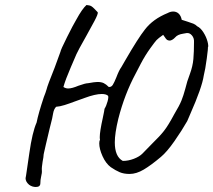

<svg xmlns="http://www.w3.org/2000/svg" viewBox="-20 -719 851 766"><path d="M82 -8Q82 -11 84 -19Q85 -24 97 -108Q109 -192 126 -230Q133 -266 155 -332Q162 -349 166 -363Q169 -377 198 -449Q220 -508 221 -512Q222 -520 247.5 -571Q273 -622 284 -640Q308 -684 325 -699Q338 -698 344 -694.5Q350 -691 357.5 -683Q365 -675 370 -670Q372 -664 357 -635.5Q342 -607 325 -577Q290 -515 285 -503Q283 -498 262 -449.5Q241 -401 233 -372Q242 -366 252 -366Q267 -366 293 -377Q321 -387 331 -387Q358 -392 369 -392Q384 -392 393.5 -387.5Q403 -383 414 -372Q424 -371 430 -380.5Q436 -390 444 -410Q455 -439 464 -451L479 -477Q531 -567 558 -601Q590 -643 649 -667Q660 -673 671 -673Q684 -673 693 -664.5Q702 -656 705 -640Q714 -637 728.5 -632.5Q743 -628 751.5 -624.5Q760 -621 767 -614Q780 -608 791.5 -590Q803 -572 808 -553Q813 -534 809 -528Q811 -531 805 -486Q799 -441 793 -418Q786 -370 739 -264L727 -236Q706 -199 676 -156Q646 -113 622 -93Q583 -60 553.5 -42.5Q524 -25 497 -25Q474 -25 457.5 -32Q441 -39 422 -52Q402 -67 389 -96Q376 -125 376 -147Q376 -156 379 -162Q378 -164 378 -172Q378 -194 390 -248Q397 -281 397 -285Q404 -296 409 -314Q414 -332 411 -337Q403 -344 386 -344Q360 -344 317 -328L278 -314Q257 -306 238 -300Q219 -294 204 -293Q195 -284 192 -267Q189 -250 188 -246L178 -206Q173 -186 163 -142.5Q153 -99 154 -101Q154 -94 150 -74Q146 -50 147 -39Q148 -30 144 -14Q141 -1 141 12Q141 27 123 27Q108 27 96 18Q82 6 82 -8ZM548 -106 588 -147Q617 -175 634 -196.5Q651 -218 675 -263Q696 -298 704 -318Q712 -338 719 -364Q726 -394 738 -425Q749 -455 751.5 -483.5Q754 -512 754 -552Q755 -567 745.5 -578Q736 -589 724 -587Q720 -586 710 -584.5Q700 -583 692 -579.5Q684 -576 679 -570Q669 -559 658 -557Q656 -557 651 -558Q646 -559 642 -564.5Q638 -570 631 -580Q611 -566 604.5 -559Q598 -552 580 -527Q559 -498 541.5 -464.5Q524 -431 521 -425Q477 -343 452 -245Q438 -187 438 -151Q438 -94 470 -77Q492 -77 514 -85.5Q536 -94 548 -106Z"/></svg>

Font: Caveat
Style: Regular
Weight: 400
Designer: Pablo Impallari
Foundry: Pablo Impallari
Version: Version 1.500; ttfautohint (v1.6)